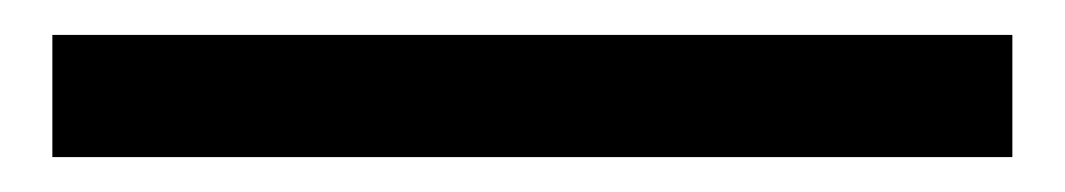

<svg xmlns="http://www.w3.org/2000/svg" viewBox="-20 90 610 110"><path d="M10 110H560V180H10Z"/></svg>

Font: Madhuban Medium
Style: Regular
Weight: 500
Designer: jaikishan Patel
Foundry: MagicType
Version: Version 1.000